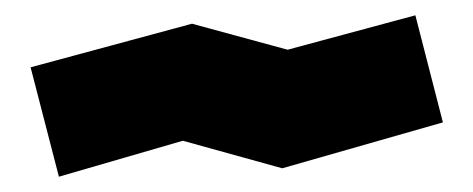

<svg xmlns="http://www.w3.org/2000/svg" viewBox="-20 -372 619 251"><path d="M231 -341 356 -307 523 -352 559 -212 349 -152 219 -188 57 -141 20 -284 231 -341Z"/></svg>

Font: Blaka
Style: Regular
Weight: 400
Designer: Mohamed Gaber
Foundry: Kief Type Foundry
Version: Version 1.003; ttfautohint (v1.8.4.7-5d5b)